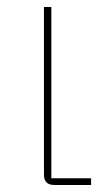

<svg xmlns="http://www.w3.org/2000/svg" viewBox="-20 -526 309 546"><path d="M239 -19V0H134Q105 0 105 -29V-506H126V-19Z"/></svg>

Font: IBM Plex Sans Thin
Style: Regular
Weight: 100
Designer: Mike Abbink, Paul van der Laan, Pieter van Rosmalen
Foundry: Bold Monday
Version: Version 3.0